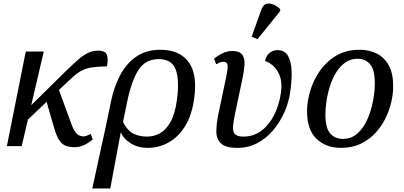

<svg xmlns="http://www.w3.org/2000/svg" viewBox="-20 -828 2291 1088"><path d="M19 0 126 -536H228L157 -232L349 -421Q390 -461 420 -487.5Q450 -514 477.5 -527.5Q505 -541 536 -541Q578 -541 586 -516Q594 -491 586 -452Q532 -451 498 -445.5Q464 -440 438.5 -425.5Q413 -411 383 -383L314 -318L385 -124Q401 -81 417.5 -68Q434 -55 453 -55Q461 -55 469.5 -58Q478 -61 494 -69L506 -38Q479 -16 454.5 -5Q430 6 404 6Q377 6 356 -0.5Q335 -7 318.5 -29.5Q302 -52 288 -99L244 -251L138 -150L103 0Z M609 -253Q627 -340 663 -406Q699 -472 755 -509Q811 -546 889 -546Q997 -546 1048.5 -477Q1100 -408 1080 -268Q1067 -174 1028.5 -112.5Q990 -51 935 -20.5Q880 10 815 10Q763 10 721.5 -15.5Q680 -41 666 -76H664L605 240H503L579 -109ZM814 -54Q851 -54 885 -72Q919 -90 945 -134.5Q971 -179 982 -258Q998 -370 976.5 -431.5Q955 -493 880 -493Q805 -493 765.5 -433Q726 -373 701 -253L677 -137Q701 -89 734.5 -71.5Q768 -54 814 -54Z M1326 10Q1259 10 1232.5 -15Q1206 -40 1206 -82.5Q1206 -125 1217 -179L1262 -393Q1272 -441 1269.5 -459.5Q1267 -478 1245 -478Q1236 -478 1226 -474Q1216 -470 1205 -464L1193 -495Q1211 -511 1238.5 -525Q1266 -539 1296 -539Q1339 -539 1353.5 -517Q1368 -495 1365.5 -460.5Q1363 -426 1355 -388L1311 -179Q1303 -140 1300.5 -112Q1298 -84 1310.5 -69Q1323 -54 1359 -54Q1417 -54 1461 -87Q1505 -120 1533.5 -176.5Q1562 -233 1572 -303Q1580 -359 1566 -396.5Q1552 -434 1528 -455Q1504 -476 1482 -482Q1487 -511 1507 -527.5Q1527 -544 1552 -544Q1594 -544 1612.5 -510.5Q1631 -477 1632.5 -424Q1634 -371 1625 -310Q1617 -250 1592 -193Q1567 -136 1528 -90Q1489 -44 1438 -17Q1387 10 1326 10ZM1439 -606 1406 -620 1462 -776Q1472 -802 1490.5 -806.5Q1509 -811 1530 -802Q1551 -793 1568 -776L1567 -764Z M1912 10Q1827 10 1773.5 -41.5Q1720 -93 1720 -197Q1720 -253 1738 -313.5Q1756 -374 1793 -427Q1830 -480 1886 -513Q1942 -546 2018 -546Q2071 -546 2114 -525Q2157 -504 2182.5 -458.5Q2208 -413 2208 -339Q2208 -296 2197 -248.5Q2186 -201 2163 -155Q2140 -109 2105 -72Q2070 -35 2022 -12.5Q1974 10 1912 10ZM1923 -41Q1972 -41 2006.5 -72.5Q2041 -104 2062.5 -153.5Q2084 -203 2094 -257Q2104 -311 2104 -356Q2104 -431 2078 -463Q2052 -495 2006 -495Q1967 -495 1937 -474Q1907 -453 1885.5 -418.5Q1864 -384 1850.5 -342Q1837 -300 1830.5 -257.5Q1824 -215 1824 -179Q1824 -103 1851 -72Q1878 -41 1923 -41Z"/></svg>

Font: NotoSerif-Italic
Style: Regular
Weight: 400
Italic angle: -12°
Designer: Monotype Design Team
Foundry: Monotype Imaging Inc.
Version: Version 2.007; ttfautohint (v1.8) -l 8 -r 50 -G 200 -x 14 -D